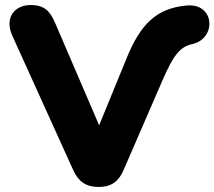

<svg xmlns="http://www.w3.org/2000/svg" viewBox="-20 -734 852 763"><path d="M372 9C422 9 452 -13 471 -58L628 -420C667 -509 694 -549 745 -559C841 -581 835 -723 721 -712C600 -701 537 -636 482 -500L374 -236L199 -643C179 -690 156 -714 102 -714C37 -714 -3 -663 29 -592L271 -58C292 -12 322 9 372 9Z"/></svg>

Font: Nunito Black
Style: Regular
Weight: 900
Designer: Vernon Adams
Foundry: Vernon Adams
Version: Version 3.602